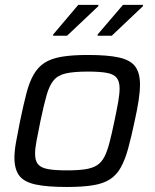

<svg xmlns="http://www.w3.org/2000/svg" viewBox="-20 -737 617 765"><path d="M246.7 8Q166.7 8 120.9 -2.1Q75.1 -12.2 56.3 -37.8Q37.5 -63.5 37.5 -108.7Q37.5 -135.6 44 -171.4Q50.4 -207.3 59.9 -254.5Q73.3 -319 85.1 -364.5Q96.8 -409.9 114.1 -439.9Q131.3 -469.9 157.9 -487Q184.5 -504 226.2 -511Q267.8 -518 330.1 -518Q410.2 -518 455.2 -507.7Q500.2 -497.4 519 -471.7Q537.8 -446 537.8 -400.3Q537.8 -373.4 532.4 -337.3Q527 -301.3 516.5 -254.5Q503 -190.1 490.5 -144.9Q478 -99.6 461.2 -69.6Q444.5 -39.6 418.2 -22.6Q391.9 -5.5 350.4 1.2Q309 8 246.7 8ZM246.5 -58.2Q290.7 -58.2 319.7 -62.6Q348.7 -67.1 366.6 -78.6Q384.5 -90.2 395.9 -112.1Q407.2 -134 416.3 -169.1Q425.5 -204.2 435.9 -254.5Q445.2 -298.6 450.9 -330.6Q456.5 -362.7 456.5 -384.9Q456.5 -412.5 444.9 -427Q433.4 -441.5 405.9 -446.6Q378.4 -451.8 330.3 -451.8Q275.3 -451.8 243.1 -444.7Q210.9 -437.6 193.7 -416.9Q176.5 -396.2 165.5 -357.2Q154.4 -318.3 141.1 -254.5Q132.1 -210 126 -178.1Q119.8 -146.3 119.8 -124.1Q119.8 -97 131.3 -82.8Q142.9 -68.5 170.6 -63.4Q198.4 -58.2 246.5 -58.2ZM369 -594.6V-599.6L469.9 -717.5H549.6V-712.5L425.3 -594.6ZM191.9 -594.6V-599.6L291.7 -717.5H371.9V-712.5L247.1 -594.6Z"/></svg>

Font: Saira Thin
Style: Italic
Weight: 100
Italic angle: -12°
Designer: Hector Gatti with collaboration of the Omnibus-Type team
Foundry: Omnibus-Type
Version: Version 1.101